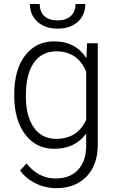

<svg xmlns="http://www.w3.org/2000/svg" viewBox="-20 -749 595 979"><path d="M52.7 0ZM52.7 -269Q52.7 -393.1 107.7 -465.6Q162.6 -538.1 256.8 -538.1Q364.7 -538.1 420.9 -452.1L423.8 -528.3H478.5V-10.7Q478.5 91.3 421.4 150.9Q364.3 210.4 266.6 210.4Q211.4 210.4 161.4 185.8Q111.3 161.1 82.5 120.1L115.2 85Q177.2 161.1 262.7 161.1Q335.9 161.1 377 117.9Q418 74.7 419.4 -2V-68.4Q363.3 9.8 255.9 9.8Q164.1 9.8 108.4 -63.5Q52.7 -136.7 52.7 -261.2ZM111.8 -258.8Q111.8 -157.7 152.3 -99.4Q192.9 -41 266.6 -41Q374.5 -41 419.4 -137.7V-383.3Q398.9 -434.1 360.4 -460.7Q321.8 -487.3 267.6 -487.3Q193.8 -487.3 152.8 -429.4Q111.8 -371.6 111.8 -258.8ZM415 -728.5Q415 -672.4 376.7 -637.7Q338.4 -603 273.9 -603Q210.4 -603 171.6 -637.5Q132.8 -671.9 132.8 -728.5H182.6Q182.6 -688 206.8 -666.5Q231 -645 273.9 -645Q316.9 -645 341.1 -667.5Q365.2 -689.9 365.2 -728.5Z"/></svg>

Font: Roboto Light
Style: Regular
Weight: 300
Designer: Google
Version: Version 2.134; 2016; ttfautohint (v1.6)